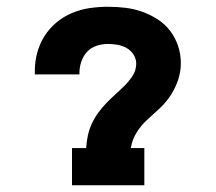

<svg xmlns="http://www.w3.org/2000/svg" viewBox="-20 -548 640 568"><path d="M193 0V-110H235Q236 -129 240 -147.5Q244 -166 252 -183Q260 -200 271 -215Q282 -230 295 -243.5Q308 -257 322 -269.5Q336 -282 349.5 -295.5Q363 -309 373 -325Q383 -341 383 -360Q383 -374 375 -386.5Q367 -399 354.5 -406Q342 -413 327.5 -415.5Q313 -418 299 -418Q282 -418 265.5 -412.5Q249 -407 237.5 -394.5Q226 -382 220.5 -365.5Q215 -349 215 -332V-328H83V-338Q83 -365 90 -391.5Q97 -418 111.5 -441Q126 -464 147 -481.5Q168 -499 193 -509.5Q218 -520 245 -524Q272 -528 299 -528Q325 -528 350.5 -525Q376 -522 400 -513.5Q424 -505 446 -491Q468 -477 483.5 -456.5Q499 -436 507 -411.5Q515 -387 515 -361Q515 -336 507 -312Q499 -288 485.5 -267Q472 -246 453.5 -228.5Q435 -211 416.5 -194.5Q398 -178 384.5 -156.5Q371 -135 367 -110H407V0Z"/></svg>

Font: Iosevka HT Extrabold Extended
Style: Regular
Weight: 800
Width: 7
Monospace: yes
Designer: Belleve Invis
Foundry: Belleve Invis
Version: Version 32.3.0; ttfautohint (v1.8.4)